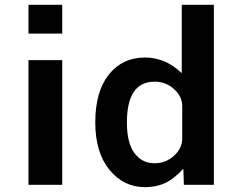

<svg xmlns="http://www.w3.org/2000/svg" viewBox="-20 -770 984 800"><path d="M98.6 0V-519.5H239.3V0ZM98.6 -629.9V-750H239.3V-629.9Z M737.3 -750H871.1V0H746.1L744.1 -65.4H742.2Q706.1 -25.4 668.9 -7.8Q631.8 9.8 584 9.8Q495.1 9.8 436 -62.5Q377 -134.8 377 -259.8Q377 -388.7 433.6 -459.5Q490.2 -530.3 584 -530.3Q668.9 -530.3 735.4 -466.8H737.3ZM508.8 -259.8Q508.8 -174.8 540 -132.3Q571.3 -89.8 624 -89.8Q670.9 -89.8 705.1 -121.1Q739.3 -152.3 739.3 -192.4V-328.1Q739.3 -368.2 705.1 -398.9Q670.9 -429.7 624 -429.7Q508.8 -429.7 508.8 -259.8Z"/></svg>

Font: Mgen+ 1c bold
Style: Bold
Weight: 700
Designer: [Source Han Sans]
Ryoko NISHIZUKA  (kana & ideographs); Paul D. Hunt (Latin, Greek & Cyrillic); Wenlong ZHANG  (bopomofo
Version: Version 1.059.20150602